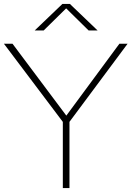

<svg xmlns="http://www.w3.org/2000/svg" viewBox="-28 -964 674 984"><path d="M294 0V-353L304 -326L-8 -740H36L322 -358H302L584 -740H626L318 -326L328 -353V0ZM150 -808 292 -944H330L472 -808H426L302 -930H320L196 -808Z"/></svg>

Font: Encode Sans SC Expanded Thin
Style: Regular
Weight: 250
Width: 7
Designer: Multiple Designers
Foundry: Impallari Type
Version: Version 3.002